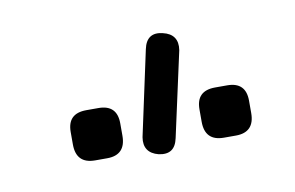

<svg xmlns="http://www.w3.org/2000/svg" viewBox="-36 -784 446 290"><g transform="rotate(-10 187.0 -639.5)"><path d="M188 -549.5C188 -549.5 188 -549.5 188 -549.5C172.5 -553.5 166 -563.5 168.5 -579C168.5 -579 168.5 -579 168.5 -579C168.5 -579 196.5 -709 196.5 -709C200 -726 210 -732.5 226 -728.5C226 -728.5 226 -728.5 226 -728.5C241.5 -725 248.5 -715 246 -699C246 -699 246 -699 246 -699C246 -699 217.5 -569 217.5 -569C214 -552.5 204.5 -546 188 -549.5ZM110.5 -557C110.5 -557 92 -557 92 -557C72.5 -557 63 -567 63 -586.5C63 -586.5 63 -586.5 63 -586.5C63 -586.5 63 -605.5 63 -605.5C63 -624.5 72.5 -634 92 -634C92 -634 92 -634 92 -634C92 -634 110.5 -634 110.5 -634C129.5 -634 139 -624.5 139 -605.5C139 -605.5 139 -605.5 139 -605.5C139 -605.5 139 -586.5 139 -586.5C139 -567 129.5 -557 110.5 -557C110.5 -557 110.5 -557 110.5 -557ZM308 -557C308 -557 289.5 -557 289.5 -557C270 -557 260.5 -567 260.5 -586.5C260.5 -586.5 260.5 -586.5 260.5 -586.5C260.5 -586.5 260.5 -605.5 260.5 -605.5C260.5 -624.5 270 -634 289.5 -634C289.5 -634 289.5 -634 289.5 -634C289.5 -634 308 -634 308 -634C327 -634 336.5 -624.5 336.5 -605.5C336.5 -605.5 336.5 -605.5 336.5 -605.5C336.5 -605.5 336.5 -586.5 336.5 -586.5C336.5 -567 327 -557 308 -557C308 -557 308 -557 308 -557Z"/></g></svg>

Font: Jura-Fortis-Regular
Style: Regular
Weight: 500
Designer: Daniel Johnson, Alexei Vanyashin, Mirko Velimirovic
Foundry: Daniel Johnson
Version: ""